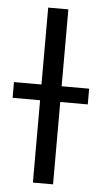

<svg xmlns="http://www.w3.org/2000/svg" viewBox="-91 -761 418 795"><g transform="rotate(5 118.0 -363.5)"><path d="M160.5 -407.7H274.9V-342.3H160.5V0H76.7V-342.3H-37.6V-407.7H76.7V-727.3H160.5Z"/></g></svg>

Font: Fast_Sans
Style: Regular
Weight: 400
Designer: Rasmus Andersson
Foundry: rsms
Version: Version 3.018;git-588b23468